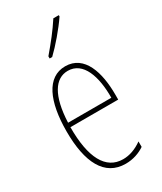

<svg xmlns="http://www.w3.org/2000/svg" viewBox="-195 -834 772 915"><g transform="rotate(-30 191.0 -376.5)"><path d="M292 -756V-763H262C228 -711 196 -671 151 -618V-606H165C204 -643 259 -707 292 -756ZM196 -537C95 -537 47 -429 47 -264C47 -94 99 10 215 10C256 10 292 -3 320 -22V-52C285 -27 250 -15 215 -15C120 -15 72 -106 73 -273H336V-301C336 -421 302 -537 196 -537ZM196 -512C280 -512 313 -414 312 -297H74C80 -442 126 -512 196 -512Z"/></g></svg>

Font: Noto Sans Bengali ExtraCondensed Thin
Style: Regular
Weight: 100
Width: 2
Designer: Joana Ranito - Universal Thirst; Jelle Bosma - Monotype Design Team
Foundry: Universal Thirst ehf.
Version: Version 3.000